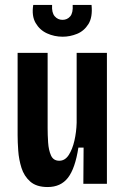

<svg xmlns="http://www.w3.org/2000/svg" viewBox="-20 -741 507 774"><path d="M172 13Q127 13 102 -9Q77 -31 66.5 -64.5Q56 -98 53.5 -133.5Q51 -169 51 -196V-528H172V-224Q172 -197 174 -166.5Q176 -136 185.5 -114.5Q195 -93 219 -93Q242 -93 257 -116Q272 -139 280 -174Q288 -209 289 -246V-528H411V0H316L317 -146H296Q283 -62 254 -24.5Q225 13 172 13ZM114 -721H190Q188 -690 200.5 -675.5Q213 -661 232 -661Q251 -661 263 -675Q275 -689 273 -721H349Q354 -672 336.5 -644Q319 -616 290.5 -604.5Q262 -593 233 -593Q199 -593 169.5 -606.5Q140 -620 123.5 -648.5Q107 -677 114 -721Z"/></svg>

Font: Bricolage Grotesque 10pt Condensed SemiBold
Style: Regular
Weight: 600
Width: 3
Designer: Mathieu Triay
Foundry: Atelier Triay
Version: Version 1.000; ttfautohint (v1.8.4.7-5d5b);gftools[0.9.32]